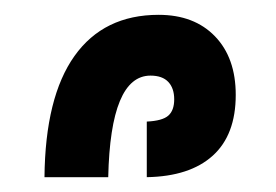

<svg xmlns="http://www.w3.org/2000/svg" viewBox="-20 -848 372 259"><path d="M194 -828Q242 -828 270 -799Q298 -770 298 -720Q298 -666 267 -638Q236 -610 178 -609V-684Q199 -685 207 -692Q215 -699 215 -714Q215 -729 207 -737.5Q199 -746 183 -746Q129 -746 126 -609H40Q41 -717 80.5 -772.5Q120 -828 194 -828Z"/></svg>

Font: Noto Sans Armenian Medium Cond
Style: Regular
Weight: 500
Width: 3
Designer: Monotype Design team
Foundry: Monotype Imaging Inc.
Version: Version 1.000